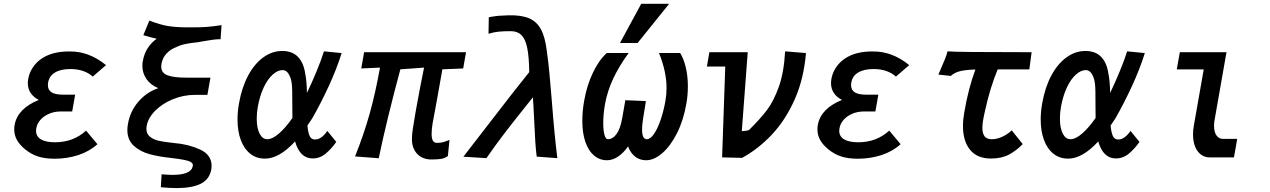

<svg xmlns="http://www.w3.org/2000/svg" viewBox="-20 -823 6640 1004"><path d="M111 -42.5Q82.5 -66 68.5 -91.2Q54.5 -116.5 54.5 -146.5Q54.5 -159.5 56.5 -170Q72 -255.5 183 -300.5Q156 -314 140.8 -336.2Q125.5 -358.5 125.5 -388.5Q125.5 -399 128 -413Q134 -444.5 152.8 -472Q171.5 -499.5 200 -518Q254.5 -554 341.5 -554Q373 -554 395.2 -549.8Q417.5 -545.5 439 -538Q488.5 -520 534.5 -482.5L465 -422.5Q420.5 -462 348 -462Q297 -462 266.5 -443.2Q236 -424.5 231 -387.5Q230.5 -384 230.5 -377.5Q230.5 -352 250 -340Q269.5 -328 309.5 -328H373L357.5 -240H295.5Q265 -240 237.5 -228.5Q210 -217 191.8 -196.8Q173.5 -176.5 169.5 -150.5Q168.5 -142.5 168.5 -139Q168.5 -109.5 194.2 -94.2Q220 -79 268 -79Q363.5 -79 430 -140L489.5 -69Q447.5 -31 389.2 -12Q331 7 265.5 7Q215 7 178.8 -4.8Q142.5 -16.5 111 -42.5Z M881.5 91.5Q980 91.5 988 45.5Q988.5 44 988.5 41Q988.5 30.5 977.2 24Q966 17.5 942.8 13Q919.5 8.5 875.5 3Q811.5 -3.5 762.5 -16.8Q713.5 -30 679.8 -60.5Q646 -91 646 -143.5Q646 -158 649 -174.5Q660 -240 703.2 -290.8Q746.5 -341.5 808 -362Q768 -378 746.2 -409.2Q724.5 -440.5 724.5 -479Q724.5 -492 726.5 -502.5Q734 -543.5 752.8 -572Q771.5 -600.5 799.5 -620.5Q772.5 -626 729.5 -639L761 -715.5Q819.5 -692.5 862.8 -686.2Q906 -680 959 -680H991Q1029 -680 1060.2 -682.2Q1091.5 -684.5 1138.5 -691.5L1133.5 -618Q1113 -618 1092.8 -615.2Q1072.5 -612.5 1035.5 -606L1017 -602.5Q977 -598.5 949.5 -592.8Q922 -587 900.5 -576Q871.5 -565.5 850.8 -543Q830 -520.5 824.5 -489.5Q823 -482 823 -475.5Q823 -441.5 856 -429.2Q889 -417 952 -417H1080.5L1064.5 -327H1000.5Q940 -327 884.2 -304.2Q828.5 -281.5 791.5 -244Q754.5 -206.5 747 -164.5Q745.5 -157 745.5 -150Q745.5 -122.5 764.8 -107.5Q784 -92.5 810.5 -86.8Q837 -81 878.5 -76.5L891.5 -75Q965.5 -69 1026 -41.2Q1086.5 -13.5 1086.5 44.5Q1086.5 53.5 1085 62.5Q1075.5 115 1029.8 137.8Q984 160.5 904 160.5Q865.5 160.5 821 156L825 88.5Q865 91.5 881.5 91.5Z M1222 -198Q1222 -240 1230 -283.5Q1244.5 -366 1277.5 -427.8Q1310.5 -489.5 1356.8 -523Q1403 -556.5 1456 -556.5Q1508.5 -556.5 1538.5 -525.2Q1568.5 -494 1576.5 -435Q1584 -401 1585 -337Q1610.5 -389.5 1636 -451.5Q1661.5 -513.5 1674 -554.5L1766.5 -545.5Q1740.5 -462 1698.5 -371.2Q1656.5 -280.5 1613 -204.5L1587.5 -166.5Q1591 -129.5 1599.5 -111.5Q1608 -93.5 1627 -93.5Q1645.5 -93.5 1662 -106Q1678.5 -118.5 1691.5 -138.5L1738.5 -81Q1713.5 -45 1683.2 -19.8Q1653 5.5 1615 5.5Q1581.5 5.5 1558.2 -17.2Q1535 -40 1523 -83.5Q1440.5 6.5 1365.5 6.5Q1321 6.5 1288.8 -19Q1256.5 -44.5 1239.2 -90.8Q1222 -137 1222 -198ZM1322.5 -202.5Q1322.5 -153.5 1337.5 -124.2Q1352.5 -95 1377.5 -95Q1404.5 -95 1439 -125Q1473.5 -155 1509 -206V-211Q1508.5 -228.5 1508.5 -275.5Q1508.5 -321 1508 -348.2Q1507.5 -375.5 1505 -390.5Q1501 -418 1488.8 -437.2Q1476.5 -456.5 1458 -456.5Q1432.5 -456.5 1406.2 -433.2Q1380 -410 1359.2 -366.2Q1338.5 -322.5 1328 -264Q1322.5 -234 1322.5 -202.5Z M2134 -94Q2134 -103 2134.5 -108Q2134 -130 2155.2 -248.8Q2176.5 -367.5 2197.5 -469.5L2073.5 -460.5Q2000.5 -189 1960.5 4.5L1836.5 -5Q1881.5 -116.5 1912.5 -226.8Q1943.5 -337 1967 -469.5L1869 -465L1884 -550H2417L2402 -465L2293 -460.5L2289.5 -439Q2275.5 -362 2263.8 -295Q2252 -228 2242 -177Q2237 -146.5 2237 -122.5Q2237 -99 2243.5 -87.5Q2250 -76 2264.5 -76Q2284 -76 2296.8 -79.5Q2309.5 -83 2330.5 -91.5L2322 -7Q2305.5 5 2286 8Q2266.5 11 2235 11Q2205.5 11 2182.5 -2Q2159.5 -15 2146.8 -39Q2134 -63 2134 -94Z M2536 -175.5Q2668 -347.5 2747.5 -446Q2746.5 -526 2737 -572.2Q2727.5 -618.5 2707 -639.2Q2686.5 -660 2651.5 -660Q2613 -660 2587.8 -657.5Q2562.5 -655 2534.5 -646.5L2536 -733Q2569.5 -739 2587.8 -740.5Q2606 -742 2641 -743Q2705.5 -744.5 2745.8 -727.8Q2786 -711 2808.2 -670.5Q2830.5 -630 2839 -558.5Q2847 -503.5 2852.5 -445.5Q2858 -387.5 2865.5 -296Q2879.5 -113 2894.5 4L2786.5 -4Q2782 -39.5 2779.2 -81.2Q2776.5 -123 2773.5 -191Q2769.5 -277 2766.5 -314L2723 -259.5Q2661 -182 2617 -124.5Q2573 -67 2523.5 4L2403 -3.5Q2449.5 -63 2536 -175.5Z M3025 -191Q3025 -242.5 3035 -297.5Q3048.5 -375.5 3079.8 -441.5Q3111 -507.5 3153 -546H3267.5Q3218 -478.5 3187 -412.8Q3156 -347 3143.5 -277.5Q3134.5 -225 3134.5 -180Q3134.5 -141.5 3140.8 -118.2Q3147 -95 3158.5 -95Q3184 -95 3204 -122.2Q3224 -149.5 3234 -207.5L3250 -299L3357.5 -294.5Q3349.5 -249 3342.5 -200.5Q3337.5 -168.5 3337.5 -145.5Q3337.5 -95 3362.5 -95Q3380 -95 3398.8 -121.2Q3417.5 -147.5 3433.5 -193.2Q3449.5 -239 3459.5 -294.5Q3465.5 -329 3465.5 -363Q3465.5 -448 3426 -546H3536.5Q3555.5 -515.5 3566.2 -470Q3577 -424.5 3577 -371.5Q3577 -325.5 3569 -280.5Q3554 -193.5 3520 -126.2Q3486 -59 3443 -22Q3400 15 3358.5 15Q3325.5 15 3301.2 -4Q3277 -23 3264 -57.5Q3241 -23.5 3212 -4.2Q3183 15 3154.5 15Q3115.5 15 3086.2 -9.8Q3057 -34.5 3041 -81Q3025 -127.5 3025 -191ZM3222 -598 3333 -803H3479L3314 -598Z M3772.5 -475H3676.5L3689.5 -550H3890L3859 -137Q3866 -137 3880 -139Q3894 -141 3897 -143.5Q3955 -200.5 3990.5 -247.5Q4026 -294.5 4052.8 -369.5Q4079.5 -444.5 4085.5 -554.5L4194.5 -545.5Q4183.5 -411.5 4136 -304Q4088.5 -196.5 4017.5 -120.5Q3946.5 -44.5 3860.5 2.5L3756 0Z M4311 -42.5Q4282.5 -66 4268.5 -91.2Q4254.5 -116.5 4254.5 -146.5Q4254.5 -159.5 4256.5 -170Q4272 -255.5 4383 -300.5Q4356 -314 4340.8 -336.2Q4325.5 -358.5 4325.5 -388.5Q4325.5 -399 4328 -413Q4334 -444.5 4352.8 -472Q4371.5 -499.5 4400 -518Q4454.5 -554 4541.5 -554Q4573 -554 4595.2 -549.8Q4617.5 -545.5 4639 -538Q4688.5 -520 4734.5 -482.5L4665 -422.5Q4620.5 -462 4548 -462Q4497 -462 4466.5 -443.2Q4436 -424.5 4431 -387.5Q4430.5 -384 4430.5 -377.5Q4430.5 -352 4450 -340Q4469.5 -328 4509.5 -328H4573L4557.5 -240H4495.5Q4465 -240 4437.5 -228.5Q4410 -217 4391.8 -196.8Q4373.5 -176.5 4369.5 -150.5Q4368.5 -142.5 4368.5 -139Q4368.5 -109.5 4394.2 -94.2Q4420 -79 4468 -79Q4563.5 -79 4630 -140L4689.5 -69Q4647.5 -31 4589.2 -12Q4531 7 4465.5 7Q4415 7 4378.8 -4.8Q4342.5 -16.5 4311 -42.5Z M4894.5 -450.5Q4911.5 -489 4921.5 -514.2Q4931.5 -539.5 4934.5 -554.5Q4973.5 -550 5374.5 -550L5362.5 -460H5197Q5157.5 -365 5131 -244.5Q5124 -214 5120.5 -192.8Q5117 -171.5 5117 -154Q5117 -125.5 5128.5 -110.2Q5140 -95 5166.5 -95Q5193 -95 5221.2 -108Q5249.5 -121 5270.5 -141.5L5328 -69.5Q5295 -35.5 5256.2 -14.8Q5217.5 6 5162 6Q5089.5 6 5052.5 -39.8Q5015.5 -85.5 5015.5 -164Q5015.5 -197 5022.5 -236.5Q5043.5 -359.5 5080.5 -459.5Q5029.5 -458 5000.8 -451Q4972 -444 4952 -426L4887 -433Z M5422 -198Q5422 -240 5430 -283.5Q5444.5 -366 5477.5 -427.8Q5510.5 -489.5 5556.8 -523Q5603 -556.5 5656 -556.5Q5708.5 -556.5 5738.5 -525.2Q5768.5 -494 5776.5 -435Q5784 -401 5785 -337Q5810.5 -389.5 5836 -451.5Q5861.5 -513.5 5874 -554.5L5966.5 -545.5Q5940.5 -462 5898.5 -371.2Q5856.5 -280.5 5813 -204.5L5787.5 -166.5Q5791 -129.5 5799.5 -111.5Q5808 -93.5 5827 -93.5Q5845.5 -93.5 5862 -106Q5878.5 -118.5 5891.5 -138.5L5938.5 -81Q5913.5 -45 5883.2 -19.8Q5853 5.5 5815 5.5Q5781.5 5.5 5758.2 -17.2Q5735 -40 5723 -83.5Q5640.5 6.5 5565.5 6.5Q5521 6.5 5488.8 -19Q5456.5 -44.5 5439.2 -90.8Q5422 -137 5422 -198ZM5522.5 -202.5Q5522.5 -153.5 5537.5 -124.2Q5552.5 -95 5577.5 -95Q5604.5 -95 5639 -125Q5673.5 -155 5709 -206V-211Q5708.5 -228.5 5708.5 -275.5Q5708.5 -321 5708 -348.2Q5707.5 -375.5 5705 -390.5Q5701 -418 5688.8 -437.2Q5676.5 -456.5 5658 -456.5Q5632.5 -456.5 5606.2 -433.2Q5580 -410 5559.2 -366.2Q5538.5 -322.5 5528 -264Q5522.5 -234 5522.5 -202.5Z M6218.5 -120Q6218.5 -142 6223 -167.5L6274.5 -460H6133.5L6149.5 -550H6393.5L6331 -194Q6328.5 -181 6328.5 -164.5Q6328.5 -132.5 6341.2 -114.8Q6354 -97 6372.5 -97H6449.5L6442 -53L6432.5 0H6305Q6280 0 6260.2 -14.5Q6240.5 -29 6229.5 -56.2Q6218.5 -83.5 6218.5 -120Z"/></svg>

Font: JuliaMono
Style: Bold Italic
Weight: 700
Italic angle: -9°
Monospace: yes
Designer: cormullion
Foundry: corm
Version: Version 0.057; ttfautohint (v1.8.4)